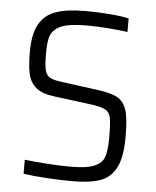

<svg xmlns="http://www.w3.org/2000/svg" viewBox="-51 -740 642 792"><g transform="rotate(5 269.5 -344.0)"><path d="M75 -5V-63Q117 -58 170 -54.5Q223 -51 259 -51Q307 -51 335 -56Q363 -61 383 -75Q402 -88 408 -115Q414 -142 414 -187Q414 -245 409 -267.5Q404 -290 386 -299.5Q368 -309 321 -315L173 -334Q122 -340 97 -361.5Q72 -383 64.5 -417Q57 -451 57 -508Q57 -582 80 -623Q103 -664 149 -680Q195 -696 271 -696Q321 -696 371.5 -692Q422 -688 451 -681V-625Q417 -630 370 -633.5Q323 -637 284 -637Q232 -637 201 -630.5Q170 -624 153 -609Q135 -595 129.5 -571.5Q124 -548 124 -508Q124 -461 129 -439.5Q134 -418 149.5 -409Q165 -400 200 -396L342 -377Q399 -370 428 -356Q457 -342 470 -304Q481 -270 481 -193Q481 -110 459 -66.5Q437 -23 394 -7.5Q351 8 278 8Q230 8 173 4.5Q116 1 75 -5Z"/></g></svg>

Font: Saira Semi Condensed Light
Style: Regular
Weight: 300
Width: 4
Designer: Hector Gatti with collaboration of the Omnibus-Type team
Foundry: Omnibus-Type
Version: Version 1.001; ttfautohint (v1.8)